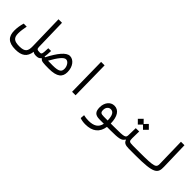

<svg xmlns="http://www.w3.org/2000/svg" viewBox="161 -1829 3195 3195"><g transform="rotate(45 1758.0 -232.0)"><path d="M580.1 2.4C603.5 2.4 622.6 -6.8 622.6 -44.9C622.6 -74.7 610.8 -82 585.9 -82C524.9 -82 512.7 -90.3 510.3 -136.2L497.1 -693.4H414.6L429.2 -74.2C431.6 37.1 404.3 86.4 271 86.4C148.9 86.4 105.5 50.8 105.5 -55.7C105.5 -112.3 115.2 -166.5 127.4 -232.9H55.7C37.6 -168.5 26.9 -108.4 26.9 -42C26.9 97.7 93.8 170.9 261.7 170.9C407.7 170.9 486.8 118.7 506.3 -20C521 -4.9 544.4 2.4 580.1 2.4Z M881.8 2.9C1079.1 2.9 1143.1 -64 1143.1 -178.2C1143.1 -309.1 1066.9 -397.5 981.9 -397.5C895.5 -397.5 803.2 -277.3 703.6 -88.4C698.7 -89.4 694.3 -89.8 689.5 -90.8C696.3 -126 698.2 -173.3 700.7 -233.4L635.3 -232.4C630.9 -95.2 627.4 -82 585.9 -82L580.1 2.4C626 2.4 653.3 -8.8 670.4 -34.7H683.1C702.1 0 749.5 2.9 881.8 2.9ZM778.8 -83C862.8 -232.4 924.8 -312 975.6 -312C1029.3 -312 1068.8 -240.7 1068.8 -182.6C1068.8 -120.1 1044.9 -81.1 888.2 -81.1C843.3 -81.1 808.1 -81.5 778.8 -83Z M1427.7 0H1509.8L1499.5 -693.4H1417.5Z M1964.8 228.5C2132.8 228.5 2228.5 151.4 2251 2.4H2337.9C2370.1 2.4 2385.7 -7.3 2385.7 -39.6C2385.7 -72.3 2376 -82 2343.8 -82L2256.3 -81.5C2253.9 -243.2 2194.3 -335.9 2090.8 -335.9C1994.1 -335.9 1934.1 -245.6 1934.1 -145C1934.1 -45.4 1967.8 2.4 2077.1 2.4H2177.7C2156.7 106 2083 147.5 1961.4 147.5C1918.5 147.5 1884.8 143.1 1844.2 133.8L1838.4 207.5C1873 221.2 1920.9 228.5 1964.8 228.5ZM2184.1 -81.1C2163.1 -81.1 2143.1 -81.1 2124.5 -81.1C2114.3 -81.1 2104.5 -81.1 2095.2 -81.1C2023.4 -81.1 2006.3 -96.7 2006.3 -152.8C2006.3 -210 2039.1 -251.5 2088.9 -251.5C2148.9 -251.5 2181.6 -199.2 2184.1 -81.1Z M2337.9 2.4C2527.3 2.4 2587.9 -9.3 2617.7 -67.4H2627.9C2643.1 -20 2677.2 2.4 2765.1 2.4H2923.8C2947.3 2.4 2964.8 -7.8 2964.8 -44.9C2964.8 -67.9 2954.6 -82 2929.7 -82H2776.4C2689.5 -82 2681.6 -93.3 2681.6 -160.6L2684.1 -323.2L2605 -321.3L2601.1 -155.8C2599.6 -89.8 2581.1 -82 2343.8 -82ZM2709.5 -387.2 2777.8 -456.1 2709.5 -524.9 2648.4 -463.4 2587.4 -524.9 2519 -456.1 2587.4 -387.2 2648.4 -448.2Z M2923.8 2.4C3350.1 2.4 3396.5 -45.9 3392.1 -200.2L3378.9 -693.4H3296.9L3308.1 -187C3310.1 -98.6 3289.1 -82 2929.7 -82C2910.2 -82 2896 -72.8 2896 -41C2896 -12.7 2904.8 2.4 2923.8 2.4Z"/></g></svg>

Font: Cascadia Mono PL SemiLight
Style: Regular
Weight: 350
Monospace: yes
Designer: Aaron Bell
Foundry: Saja Typeworks
Version: Version 2404.023